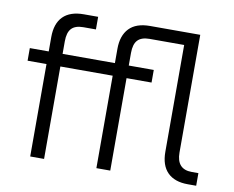

<svg xmlns="http://www.w3.org/2000/svg" viewBox="-77 -800 1099 900"><g transform="rotate(10 472.5 -350.0)"><path d="M120 -440H30V-500H120V-568Q120 -633 153.5 -666.5Q187 -700 252 -700H320V-640H260Q222 -640 204 -621Q186 -602 186 -560V-500H435V-568Q435 -631 468 -665.5Q501 -700 567 -700H806V-140Q806 -60 878 -60H910V0H870Q807 0 773.5 -33.5Q740 -67 740 -132V-640H575Q537 -640 519 -621Q501 -602 501 -560V-500H620V-440H501V0H435V-440H186V0H120Z"/></g></svg>

Font: PT Root UI
Style: Regular
Weight: 400
Designer: Vitaly Kuzmin
Foundry: ParaType Ltd.
Version: Version 2.001G